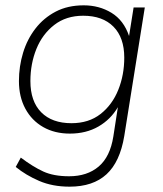

<svg xmlns="http://www.w3.org/2000/svg" viewBox="-20 -512 610 720"><path d="M241 188Q177 188 127 166.5Q77 145 39 114L58 79Q103 113 142 131Q181 149 239 149Q307 149 350 112.5Q393 76 405 0L422 -110Q395 -64 349 -37.5Q303 -11 242 -11Q185 -11 142 -35.5Q99 -60 75 -104.5Q51 -149 51 -208Q51 -263 66.5 -314Q82 -365 113 -405Q144 -445 189 -468.5Q234 -492 294 -492Q352 -492 398 -464Q444 -436 464 -377L481 -484H523L446 -2Q430 95 379.5 141.5Q329 188 241 188ZM248 -50Q313 -50 357 -84.5Q401 -119 423.5 -175Q446 -231 446 -296Q446 -371 405.5 -412Q365 -453 292 -453Q228 -453 183.5 -418.5Q139 -384 116.5 -328.5Q94 -273 94 -208Q94 -132 134.5 -91Q175 -50 248 -50Z"/></svg>

Font: Nunito Sans ExtraLight
Style: Italic
Weight: 200
Italic angle: -9°
Designer: Vernon Adams
Foundry: Vernon Adams
Version: Version 3.006; ttfautohint (v1.8.3)